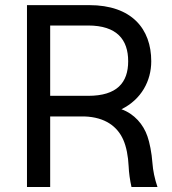

<svg xmlns="http://www.w3.org/2000/svg" viewBox="-20 -748 690 768"><path d="M87.9 0H180.7V-282.2H317.9C400.9 -279.3 449.7 -241.7 473.1 -189C485.4 -161.1 492.7 -123.5 494.6 -82.5C495.6 -57.6 499.5 -28.8 505.9 0H609.9C598.6 -32.7 591.8 -66.9 589.8 -95.2C586.9 -137.2 578.1 -179.2 569.8 -202.6C553.7 -250 517.6 -292.5 465.8 -311C545.9 -350.6 585 -424.8 585 -502.9C585 -632.8 506.8 -727.5 336.9 -727.5H87.9ZM180.7 -364.7V-646H332C447.8 -646 492.7 -589.4 492.7 -502.9C492.7 -417.5 447.8 -364.7 333 -364.7Z"/></svg>

Font: Raveo
Style: Regular
Weight: 400
Designer: Jakub Foglar, Rasmus Andersson (Inter)
Foundry: Jakubfoglar.com
Version: Version 1.100;Glyphs 3.2.3 (3260)